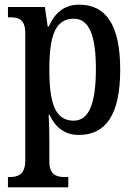

<svg xmlns="http://www.w3.org/2000/svg" viewBox="-20 -566 579 821"><path d="M14 235H272V191H256C224 191 191 183 191 125V38C191 -2 190 -43 188 -75H192C216 -23 255 11 317 11C432 11 494 -75 494 -268C494 -461 432 -546 319 -546C252 -546 213 -508 188 -452H184L172 -536H14V-492H24C60 -492 88 -483 88 -424V121C88 182 54 191 22 191H14ZM295 -50C214 -50 191 -128 191 -270C191 -407 214 -486 295 -486C363 -486 390 -411 390 -271C390 -129 363 -50 295 -50Z"/></svg>

Font: Noto Serif Condensed Medium
Style: Regular
Weight: 500
Width: 3
Designer: Monotype Design Team
Foundry: Monotype Imaging Inc.
Version: Version 2.015